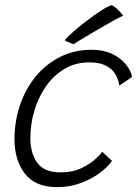

<svg xmlns="http://www.w3.org/2000/svg" viewBox="-20 -746 553 768"><path d="M428 -102.5Q412 -79 379.8 -54.8Q347.5 -30.5 303.5 -14Q259.5 2.5 208 2.5Q120.5 2.5 79.2 -51.8Q38 -106 38 -188.5Q38 -261 60 -325.8Q82 -390.5 123 -440.2Q164 -490 220.8 -518.5Q277.5 -547 347 -547Q393 -547 427.2 -531Q461.5 -515 482.2 -490Q503 -465 508.5 -438.5L457.5 -403.5Q456.5 -410.5 452.2 -425.5Q448 -440.5 436 -457Q424 -473.5 400.2 -485Q376.5 -496.5 337 -496.5Q282.5 -496.5 239 -471Q195.5 -445.5 164.8 -402Q134 -358.5 117.8 -304.5Q101.5 -250.5 101.5 -193Q101.5 -133 129 -94.8Q156.5 -56.5 222.5 -56.5Q271 -56.5 306.8 -74Q342.5 -91.5 363.5 -111.5Q384.5 -131.5 389 -139ZM426.5 -725.5Q440 -719 453 -706Q466 -693 472.5 -683Q463 -679.5 442.5 -668.2Q422 -657 396.2 -642.2Q370.5 -627.5 345.2 -612.5Q320 -597.5 300.5 -585.8Q281 -574 274 -569Q268.5 -571 256 -576.2Q243.5 -581.5 239 -585Q250 -599 274.8 -620.5Q299.5 -642 329 -664.5Q358.5 -687 385 -704Q411.5 -721 426.5 -725.5Z"/></svg>

Font: Grandstander ExtraLight
Style: Italic
Weight: 200
Italic angle: -15°
Designer: Tyler Finck
Foundry: Etcetera Type Co
Version: Version 1.200; ttfautohint (v1.8.3)